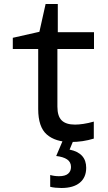

<svg xmlns="http://www.w3.org/2000/svg" viewBox="-20 -700 540 960"><path d="M334 10Q257 10 214 -27.5Q171 -65 171 -155V-455H44V-511L177 -541L208 -680H269V-539H450V-455H267V-167Q267 -119 288.5 -98Q310 -77 355 -77Q373 -77 397 -80.5Q421 -84 449 -92V-7Q394 10 334 10ZM287 240Q273 240 257.5 238.5Q242 237 231 234V175Q252 181 275 181Q306 181 320.5 168.5Q335 156 335 135Q335 110 315.5 97Q296 84 261 80L295 0H348L328 48Q411 65 411 139Q411 187 379 213.5Q347 240 287 240Z"/></svg>

Font: Noto Sans Mono ExtraCondensed Medium
Style: Regular
Weight: 500
Width: 2
Designer: Monotype Design Team
Foundry: Monotype Imaging Inc.
Version: Version 2.014